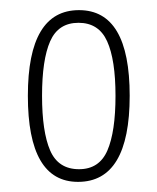

<svg xmlns="http://www.w3.org/2000/svg" viewBox="-20 -739 310 379"><path d="M134 -380Q35 -380 35 -550Q35 -719 136 -719Q236 -719 236 -550Q236 -380 134 -380ZM136 -405Q176 -405 192 -442Q208 -479 208 -550Q208 -621 191.5 -657.5Q175 -694 135 -694Q95 -694 79 -657.5Q63 -621 63 -550Q63 -479 79 -442Q95 -405 136 -405Z"/></svg>

Font: Noto Serif Thai ExtraCondensed Thin
Style: Regular
Weight: 100
Width: 2
Designer: Monotype Design Team
Foundry: Monotype Imaging Inc.
Version: Version 2.001; ttfautohint (v1.8.4.7-5d5b)